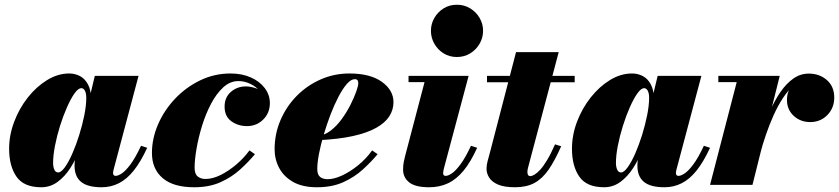

<svg xmlns="http://www.w3.org/2000/svg" viewBox="-20 -780 3540 810"><path d="M154 10Q80.5 10 49.5 -34.8Q18.5 -79.5 18.5 -152.5Q18.5 -210 39.8 -266.2Q61 -322.5 97.2 -368.5Q133.5 -414.5 178.8 -442.2Q224 -470 272 -470Q296.5 -470 317.5 -459Q338.5 -448 351.5 -423.2Q364.5 -398.5 364.5 -358.5Q364.5 -343 359.5 -310Q354.5 -277 344 -235.2Q333.5 -193.5 316.8 -150.5Q300 -107.5 276.8 -71.2Q253.5 -35 222.8 -12.5Q192 10 154 10ZM225.5 -52.5Q238 -52.5 253.8 -74.5Q269.5 -96.5 285.2 -132.2Q301 -168 314.2 -210.5Q327.5 -253 335.8 -294.2Q344 -335.5 344 -368Q344 -380 341.5 -389Q339 -398 334.2 -403Q329.5 -408 323 -408Q310 -408 294.2 -385.8Q278.5 -363.5 262.5 -327.2Q246.5 -291 233.2 -248.8Q220 -206.5 212 -165.2Q204 -124 204 -92.5Q204 -76 209.2 -64.2Q214.5 -52.5 225.5 -52.5ZM409 10Q349.5 10 322 -12.8Q294.5 -35.5 294.5 -81Q294.5 -90.5 295.2 -97.8Q296 -105 297 -110L313 -183L340 -264.5L354.5 -353.5L380 -460H564.5L459 -63.5Q457 -56 457 -49Q457 -44.5 459.8 -41.2Q462.5 -38 468 -38Q478 -38 494 -48.5Q510 -59 530.5 -86.5Q551 -114 575 -165L601 -156.5Q573.5 -97 544 -60.2Q514.5 -23.5 481 -6.8Q447.5 10 409 10Z M799.5 10Q711 10 666 -28.8Q621 -67.5 621 -134.5Q621 -196 647 -255.8Q673 -315.5 718.8 -363.8Q764.5 -412 824.5 -441Q884.5 -470 952.5 -470Q1001 -470 1038.5 -453.2Q1076 -436.5 1097.2 -408Q1118.5 -379.5 1118.5 -345Q1118.5 -303.5 1090.5 -275.8Q1062.5 -248 1022 -248Q984.5 -248 956 -268.5Q927.5 -289 927.5 -330Q927.5 -369.5 954.2 -392.5Q981 -415.5 1017.5 -415.5Q1037.5 -415.5 1060.8 -407.2Q1084 -399 1100.8 -383.2Q1117.5 -367.5 1117.5 -345H1095Q1095 -372 1078.2 -393Q1061.5 -414 1036.5 -426Q1011.5 -438 986 -438Q950.5 -438 921.5 -411.2Q892.5 -384.5 870 -341.5Q847.5 -298.5 832.2 -248.8Q817 -199 809 -152.2Q801 -105.5 801 -72.5Q801 -46 814 -35.5Q827 -25 846.5 -25Q877.5 -25 911.8 -42.2Q946 -59.5 978 -87Q1010 -114.5 1032.5 -145.5L1055.5 -129.5Q1028.5 -97 993 -64.8Q957.5 -32.5 910 -11.2Q862.5 10 799.5 10Z M1317 10Q1256.5 10 1217 -12.2Q1177.5 -34.5 1158 -71Q1138.5 -107.5 1138.5 -150Q1138.5 -215.5 1163.5 -273.5Q1188.5 -331.5 1232.2 -375.8Q1276 -420 1333 -445Q1390 -470 1454 -470Q1542 -470 1591 -434.8Q1640 -399.5 1640 -349Q1640 -317 1622.5 -289.5Q1605 -262 1567.2 -240.8Q1529.5 -219.5 1468.8 -206Q1408 -192.5 1321 -188.5V-207.5Q1349 -209 1374.8 -228.8Q1400.5 -248.5 1421.8 -277.8Q1443 -307 1458.5 -337.8Q1474 -368.5 1482.8 -393.5Q1491.5 -418.5 1491.5 -428.5Q1491.5 -436.5 1488.5 -441.2Q1485.5 -446 1476.5 -446Q1461 -446 1443.2 -425.8Q1425.5 -405.5 1407.8 -371.5Q1390 -337.5 1374.2 -296.2Q1358.5 -255 1345.8 -212.2Q1333 -169.5 1325.8 -131.5Q1318.5 -93.5 1318.5 -67Q1318.5 -43 1330.5 -33.5Q1342.5 -24 1362.5 -24Q1389 -24 1422.8 -39.5Q1456.5 -55 1490.2 -82.2Q1524 -109.5 1550 -145.5L1573 -129.5Q1546 -97 1510.5 -64.8Q1475 -32.5 1427.8 -11.2Q1380.5 10 1317 10Z M1790.5 10Q1732.5 10 1706.5 -10.5Q1680.5 -31 1680.5 -64.5Q1680.5 -83.5 1683.5 -97.2Q1686.5 -111 1688.5 -119.5L1771 -433.5H1703.5V-460H1957L1852.5 -68.5Q1851.5 -64.5 1850.5 -59.5Q1849.5 -54.5 1849.5 -49.5Q1849.5 -44 1852 -41Q1854.5 -38 1860 -38Q1870.5 -38 1886.2 -48.5Q1902 -59 1922.5 -86.5Q1943 -114 1967 -165L1993 -156.5Q1966 -97 1935.8 -60.2Q1905.5 -23.5 1870 -6.8Q1834.5 10 1790.5 10ZM1907.5 -539.5Q1876 -539.5 1851.2 -555Q1826.5 -570.5 1812.2 -595.8Q1798 -621 1798 -650Q1798 -679 1812.2 -704Q1826.5 -729 1851.2 -744.5Q1876 -760 1907.5 -760Q1939 -760 1964 -744.5Q1989 -729 2003.5 -704Q2018 -679 2018 -650Q2018 -621 2003.5 -595.8Q1989 -570.5 1964 -555Q1939 -539.5 1907.5 -539.5Z M2153 10Q2107 10 2080.8 -1.5Q2054.5 -13 2043.5 -31Q2032.5 -49 2032.5 -68.5Q2032.5 -84 2037.5 -102Q2042.5 -120 2046.5 -135L2157 -560H2337L2209.5 -79.5Q2208 -74 2206.5 -67.5Q2205 -61 2205 -54Q2205 -37 2217.5 -37Q2224 -37 2234.8 -43.2Q2245.5 -49.5 2259 -64Q2272.5 -78.5 2288.2 -104.8Q2304 -131 2321.5 -171L2347.5 -163Q2321 -103 2294.8 -64.8Q2268.5 -26.5 2234.8 -8.2Q2201 10 2153 10ZM2034.5 -433V-460H2404.5V-433Z M2528.5 10Q2455 10 2424 -34.8Q2393 -79.5 2393 -152.5Q2393 -210 2414.2 -266.2Q2435.5 -322.5 2471.8 -368.5Q2508 -414.5 2553.2 -442.2Q2598.5 -470 2646.5 -470Q2671 -470 2692 -459Q2713 -448 2726 -423.2Q2739 -398.5 2739 -358.5Q2739 -343 2734 -310Q2729 -277 2718.5 -235.2Q2708 -193.5 2691.2 -150.5Q2674.5 -107.5 2651.2 -71.2Q2628 -35 2597.2 -12.5Q2566.5 10 2528.5 10ZM2600 -52.5Q2612.5 -52.5 2628.2 -74.5Q2644 -96.5 2659.8 -132.2Q2675.5 -168 2688.8 -210.5Q2702 -253 2710.2 -294.2Q2718.5 -335.5 2718.5 -368Q2718.5 -380 2716 -389Q2713.5 -398 2708.8 -403Q2704 -408 2697.5 -408Q2684.5 -408 2668.8 -385.8Q2653 -363.5 2637 -327.2Q2621 -291 2607.8 -248.8Q2594.5 -206.5 2586.5 -165.2Q2578.5 -124 2578.5 -92.5Q2578.5 -76 2583.8 -64.2Q2589 -52.5 2600 -52.5ZM2783.5 10Q2724 10 2696.5 -12.8Q2669 -35.5 2669 -81Q2669 -90.5 2669.8 -97.8Q2670.5 -105 2671.5 -110L2687.5 -183L2714.5 -264.5L2729 -353.5L2754.5 -460H2939L2833.5 -63.5Q2831.5 -56 2831.5 -49Q2831.5 -44.5 2834.2 -41.2Q2837 -38 2842.5 -38Q2852.5 -38 2868.5 -48.5Q2884.5 -59 2905 -86.5Q2925.5 -114 2949.5 -165L2975.5 -156.5Q2948 -97 2918.5 -60.2Q2889 -23.5 2855.5 -6.8Q2822 10 2783.5 10Z M2975.5 0 3088 -433.5H3010.5V-460H3269.5L3154.5 0ZM3172.5 -133Q3182 -175.5 3196 -222Q3210 -268.5 3229 -312.2Q3248 -356 3272.5 -391.8Q3297 -427.5 3326.8 -448.5Q3356.5 -469.5 3392 -469.5Q3437.5 -469.5 3468.5 -442.2Q3499.5 -415 3499.5 -368.5Q3499.5 -324.5 3470.5 -294.8Q3441.5 -265 3398 -265Q3357 -265 3328.5 -291.2Q3300 -317.5 3300 -358.5Q3300 -401 3328.2 -426.8Q3356.5 -452.5 3399.5 -452.5Q3442.5 -452.5 3470.5 -431.2Q3498.5 -410 3498.5 -368.5L3472 -369Q3472 -406.5 3449.8 -425.2Q3427.5 -444 3389.5 -444Q3360 -444 3333.8 -423.5Q3307.5 -403 3284.8 -369Q3262 -335 3243.5 -293.5Q3225 -252 3210.8 -210.2Q3196.5 -168.5 3187.5 -133Z"/></svg>

Font: Bodoni Moda 9pt Black
Style: Italic
Weight: 900
Italic angle: -13°
Designer: Owen Earl
Foundry: indestructible type
Version: Version 2.004